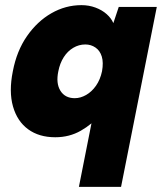

<svg xmlns="http://www.w3.org/2000/svg" viewBox="-20 -527 630 747"><path d="M366 -78Q339 -44 294.5 -18.5Q250 7 195 7Q132 7 89.5 -24Q47 -55 30.5 -113Q14 -171 30 -250Q45 -329 85 -386.5Q125 -444 180 -475.5Q235 -507 297 -507Q326 -507 351.5 -497.5Q377 -488 395 -472Q413 -456 421 -437L442 -500H590L451 200H287L342 -78ZM207 -250Q197 -203 215 -174Q233 -145 271 -145Q293 -145 315 -157.5Q337 -170 353.5 -193.5Q370 -217 377 -250Q383 -284 376 -307Q369 -330 351.5 -342Q334 -354 312 -354Q287 -354 265 -341Q243 -328 228 -304.5Q213 -281 207 -250Z"/></svg>

Font: Albert Sans Black
Style: Italic
Weight: 900
Italic angle: -11.25°
Designer: Andreas Rasmussen
Foundry: a.Foundry
Version: Version 1.025